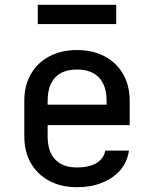

<svg xmlns="http://www.w3.org/2000/svg" viewBox="-20 -768 640 798"><path d="M300 10Q234 10 184.5 -16.5Q135 -43 108 -90.5Q81 -138 81 -202V-349Q81 -412 108 -459.5Q135 -507 184.5 -533.5Q234 -560 300 -560Q366 -560 415.5 -533.5Q465 -507 492 -459.5Q519 -412 519 -349V-248H178V-202Q178 -138 209.5 -105Q241 -72 300 -72Q350 -72 380 -89.5Q410 -107 418 -142H516Q506 -72 446.5 -31Q387 10 300 10ZM178 -333H423V-349Q423 -412 391.5 -445.5Q360 -479 300 -479Q240 -479 209 -445.5Q178 -412 178 -349ZM137 -668V-748H463V-668Z"/></svg>

Font: Tiny Medium
Style: Regular
Weight: 500
Monospace: yes
Designer: Philipp Nurullin, Konstantin Bulenkov
Foundry: JetBrains
Version: Version 2.251; ttfautohint (v1.8.4.7-5d5b)